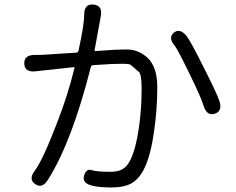

<svg xmlns="http://www.w3.org/2000/svg" viewBox="-20 -799 1040 846"><path d="M192 -8Q166 34 135 12Q104 -9 134 -48Q168 -93 230 -254Q279 -379 308 -499Q309 -504 304 -503L138 -485Q89 -479 87 -518Q85 -557 134 -557H145Q168 -557 191 -559L316 -567Q324 -568 326 -576Q351 -690 351 -734Q351 -783 392 -779Q433 -775 424 -727L397 -579Q396 -574 401 -574L489 -580Q514 -581 539 -581Q587 -581 626 -548Q673 -508 673 -416Q673 -316 659 -222Q644 -113 615 -55Q592 -8 555 11Q523 27 472 27Q421 27 389 20Q341 9 350 -24Q360 -57 383 -49.5Q406 -42 466 -42Q498 -42 517 -52Q540 -64 555 -95Q579 -145 592 -236Q604 -319 604 -407Q604 -472 592 -482Q574 -498 556 -513Q550 -518 519 -518Q496 -518 473 -517L391 -512Q382 -511 380 -503Q297 -175 192 -8ZM927 -298Q891 -287 877 -333Q868 -365 818 -468Q762 -583 751 -596Q719 -633 746 -655Q773 -677 803 -639Q822 -614 880 -497Q934 -391 946 -356Q962 -310 927 -298Z"/></svg>

Font: Resource Han Rounded JP Normal
Style: Regular
Weight: 350
Designer: Cyano Hao (round all glyphs); Ryoko NISHIZUKA 西塚涼子 (kana, bopomofo & ideographs); Paul D. Hunt (Latin, Greek & Cyrillic)
Foundry: Cyano Hao
Version: 0.990